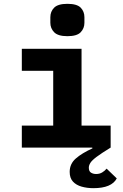

<svg xmlns="http://www.w3.org/2000/svg" viewBox="-20 -771 640 1003"><path d="M332 -582Q283 -582 263 -602.5Q243 -623 243 -652V-681Q243 -711 263 -731Q283 -751 332 -751Q382 -751 401.5 -731Q421 -711 421 -681V-652Q421 -623 401.5 -602.5Q382 -582 332 -582ZM468 212Q435 212 406.5 204Q378 196 361 177.5Q344 159 344 127Q344 85 376 57Q408 29 463 4L462 0H94V-115H258V-401H94V-516H406V-115H558V0Q509 30 484.5 48.5Q460 67 452 80Q444 93 444 105Q444 124 455.5 131Q467 138 482 138Q500 138 513.5 130Q527 122 537 110L590 161Q563 212 468 212Z"/></svg>

Font: Lilex Nerd Font
Style: Bold
Weight: 700
Designer: Mike Abbink, Paul van der Laan, Pieter van Rosmalen, Mikhael Khrustik
Foundry: Mikhael Khrustik
Version: Version 2.400; ttfautohint (v1.8.4.7-5d5b);Nerd Fonts 3.3.0